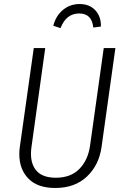

<svg xmlns="http://www.w3.org/2000/svg" viewBox="-20 -924 623 955"><path d="M485 -192Q472 -102 412 -45.5Q352 11 255 11Q167 11 121.5 -35.5Q76 -82 76 -158Q76 -177 79 -196L148 -685H205L137 -196Q134 -177 134 -160Q134 -103 164.5 -71.5Q195 -40 258 -40Q332 -40 375 -84Q418 -128 428 -200L496 -685H554ZM245 -796Q258 -846 293.5 -875Q329 -904 376 -904Q425 -904 454 -873Q483 -842 482 -792L444 -787Q437 -857 374 -857Q309 -857 281 -784Z"/></svg>

Font: Fira Sans Condensed Light
Style: Italic
Weight: 300
Width: 3
Italic angle: -8°
Designer: Carrois Corporate & Edenspiekermann AG
Foundry: Carrois Corporate GbR & Edenspiekermann AG
Version: Version 4.203